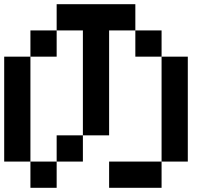

<svg xmlns="http://www.w3.org/2000/svg" viewBox="-20 -895 1040 915"><path d="M0 -125V-625H125V-125ZM250 -125V-250H375V-125ZM250 0H125V-125H250ZM250 -625H125V-750H250ZM250 -750V-875H625V-750H500V-250H375V-750ZM500 0V-125H750V0ZM750 -125V-625H875V-125ZM750 -625H625V-750H750Z"/></svg>

Font: GalmuriMono7 Regular
Style: Regular
Weight: 400
Designer: Lee Minseo (quiple)
Version: Version 2.399;hotconv 1.1.1;makeotfexe 2.6.0 DEVELOPMENT